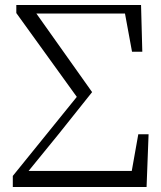

<svg xmlns="http://www.w3.org/2000/svg" viewBox="-20 -745 643 765"><path d="M286 -359 45 -693V-725H542L547 -539H506L478 -691H125L347 -378L213 -210L94 -64H505L531 -210H572L564 0H31V-44Z"/></svg>

Font: GL-CurulMinamoto Light
Style: Regular
Weight: 300
Designer: Eunice (kana); Ryoko NISHIZUKA 西塚涼子 (ideographs); Frank Grießhammer (Latin, Greek & Cyrillic); Wenlong ZHANG
Foundry: Gutenberg Labo; Adobe
Version: Version 1.002